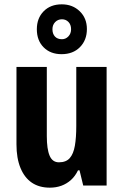

<svg xmlns="http://www.w3.org/2000/svg" viewBox="-20 -856 569 886"><path d="M472 -547V0H364L347 -70H340Q327 -43 307.5 -25.5Q288 -8 263.5 1Q239 10 210 10Q161 10 127 -13Q93 -36 74.5 -81Q56 -126 56 -190V-547H196V-228Q196 -168 209 -137.5Q222 -107 252 -107Q285 -107 302 -126.5Q319 -146 325.5 -183.5Q332 -221 332 -275V-547ZM264 -606Q213 -606 181.5 -637.5Q150 -669 150 -721Q150 -772 181.5 -804Q213 -836 265 -836Q315 -836 348 -804Q381 -772 381 -722Q381 -671 349 -638.5Q317 -606 264 -606ZM266 -675Q283 -675 295.5 -688Q308 -701 308 -721Q308 -742 296 -754.5Q284 -767 266 -767Q247 -767 234.5 -754Q222 -741 222 -721Q222 -700 233.5 -687.5Q245 -675 266 -675Z"/></svg>

Font: Noto Sans Display Condensed
Style: Bold
Weight: 700
Width: 3
Designer: Monotype Design Team
Foundry: Monotype Imaging Inc.
Version: Version 2.003